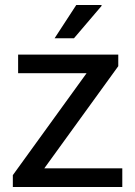

<svg xmlns="http://www.w3.org/2000/svg" viewBox="-20 -743 538 763"><path d="M31 0V-47L324 -452H52V-526H450V-480L156 -74H466V0ZM197 -591 283 -723H383L384 -720L274 -591Z"/></svg>

Font: Archivo SemiBold
Style: Regular
Weight: 400
Version: Version 2.001